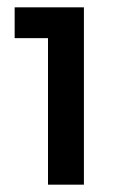

<svg xmlns="http://www.w3.org/2000/svg" viewBox="-20 -504 319 524"><path d="M111 0V-444L155 -400H20V-484H209V0Z"/></svg>

Font: SUSE Medium
Style: Regular
Weight: 500
Designer: Rene Bieder
Foundry: SUSE
Version: Version 1.000